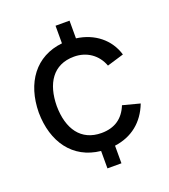

<svg xmlns="http://www.w3.org/2000/svg" viewBox="-137 -819 835 948"><g transform="rotate(-20 280.5 -345.0)"><path d="M264.5 -62V29.5H338V-63C428.5 -75 494.5 -127.5 528.5 -215.5L438.5 -239C414 -177.5 367.5 -144.5 297.5 -144.5C190 -144.5 135.5 -224.5 134.5 -345C135.5 -462 186.5 -545.5 297.5 -545.5C363 -545.5 417.5 -509 440.5 -446.5L528.5 -473C503 -558.5 431.5 -614.5 338 -627V-720H264.5V-627.5C122.5 -612.5 41.5 -501.5 40 -345C41.5 -190.5 120.5 -77 264.5 -62Z"/></g></svg>

Font: Eudonet Medium
Style: Regular
Weight: 500
Designer: Mikhail Sharanda
Foundry: Mikhail Sharanda
Version: Version 4.503;Glyphs 3.1.2 (3151)